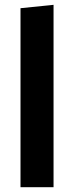

<svg xmlns="http://www.w3.org/2000/svg" viewBox="-20 -776 306 796"><path d="M202 0H65V-742L202 -756Z"/></svg>

Font: FiraGOUPP
Style: Bold
Weight: 700
Designer: bBox Type
Foundry: bBox Type GmbH
Version: Version 1.001